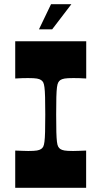

<svg xmlns="http://www.w3.org/2000/svg" viewBox="-20 -897 466 917"><path d="M52.7 0V-177.9Q72.7 -177.2 88.1 -176.6Q103.4 -175.9 115.1 -175.9Q143.4 -175.9 156.5 -178.2Q169.5 -180.6 176.1 -185.3Q182.8 -189.6 186.5 -196.6Q190.2 -203.6 192.3 -219.9Q194.5 -236.1 195.3 -267Q196.2 -297.9 196.2 -350Q196.2 -402.1 195.3 -433Q194.5 -463.9 192.3 -480.1Q190.2 -496.4 186.5 -503.4Q182.8 -510.4 176.1 -514.7Q169.5 -519.4 156.5 -521.8Q143.4 -524.1 115.1 -524.1Q103.4 -524.1 88.1 -523.8Q72.7 -523.4 52.7 -522.1V-700H391.8V-522.1Q372.8 -523.4 357.2 -523.8Q341.7 -524.1 329.4 -524.1Q301 -524.1 288.2 -521.8Q275.3 -519.4 268.3 -514.7Q262.3 -510.4 258.3 -503.4Q254.3 -496.4 252.1 -480.1Q250 -463.9 249.1 -433Q248.3 -402.1 248.3 -350Q248.3 -297.9 249.1 -267Q250 -236.1 252 -219.9Q254 -203.6 258 -196.6Q262 -189.6 268 -185.3Q275 -180.6 287.9 -178.2Q300.7 -175.9 329 -175.9Q341.4 -175.9 356.9 -176.6Q372.4 -177.2 391.4 -177.9V0ZM166.1 -756.9 223.8 -877.1H321L229.2 -756.9Z"/></svg>

Font: Ojuju ExtraLight
Style: Regular
Weight: 200
Designer: Chisaokwu Joboson, Mirko Velimirovic
Foundry: Udi Foundry
Version: Version 1.000